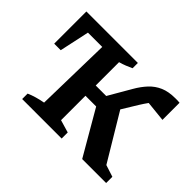

<svg xmlns="http://www.w3.org/2000/svg" viewBox="-107 -684 873 873"><g transform="rotate(45 330.0 -247.5)"><path d="M248 -214V-280H414V-214ZM488 0 347 -243 434 -310 599 -35 577 -61 642 -40V0ZM416 -225 341 -243 425 -388Q444 -421 466.5 -445Q489 -469 519 -482Q549 -495 592 -495Q599 -495 606 -495Q613 -495 620 -494V-384L504 -396L547 -423Q536 -414 522.5 -395.5Q509 -377 496 -356ZM358 -454Q343 -447 328 -441Q313 -435 295 -430V-57L356 -39V0H102V-35Q120 -43 141 -49Q162 -55 184 -59L192 -425H100L69 -281H27V-488H358Z"/></g></svg>

Font: Piazzolla 24pt SemiBold
Style: Regular
Weight: 600
Designer: Juan Pablo del Peral
Foundry: Huerta Tipografica
Version: Version 2.005